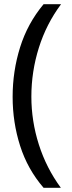

<svg xmlns="http://www.w3.org/2000/svg" viewBox="-20 -734 340 912"><path d="M40 -274Q40 -396 75.5 -509.5Q111 -623 187 -714H270Q200 -620 164.5 -507Q129 -394 129 -275Q129 -159 164.5 -47.5Q200 64 269 158H187Q111 70 75.5 -41.5Q40 -153 40 -274Z"/></svg>

Font: Noto Sans Old Turkic
Style: Regular
Weight: 400
Designer: Monotype Design Team
Foundry: Monotype Imaging Inc.
Version: Version 2.003; ttfautohint (v1.8.4.7-5d5b)